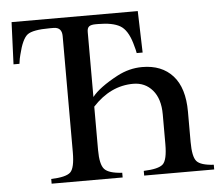

<svg xmlns="http://www.w3.org/2000/svg" viewBox="-49 -717 901 773"><g transform="rotate(-5 401.5 -331.0)"><path d="M786 0H503V-19Q563 -21 581 -38Q599 -55 599 -119V-239Q599 -302 569 -337Q539 -372 491 -372Q399 -372 327 -294V-119Q327 -60 344.5 -41Q362 -22 416 -19V0H129V-19Q189 -21 207 -38Q225 -55 225 -119V-588Q225 -624 191 -624H176Q107 -624 85.5 -607.5Q64 -591 49 -529Q45 -516 42 -492H18L25 -662H535L540 -494H516Q515 -503 506 -534Q490 -589 460 -606.5Q430 -624 371 -624H362Q343 -624 335 -618Q327 -612 327 -596V-333Q356 -370 431 -410Q480 -436 533 -436Q612 -436 656.5 -386.5Q701 -337 701 -241V-119Q701 -59 717 -40.5Q733 -22 786 -19Z"/></g></svg>

Font: STIX MathJax Alphabets
Style: Regular
Weight: 400
Designer: MicroPress Inc., with final additions and corrections provided by Coen Hoffman, Elsevier (retired)
Version: Version 1.1.1